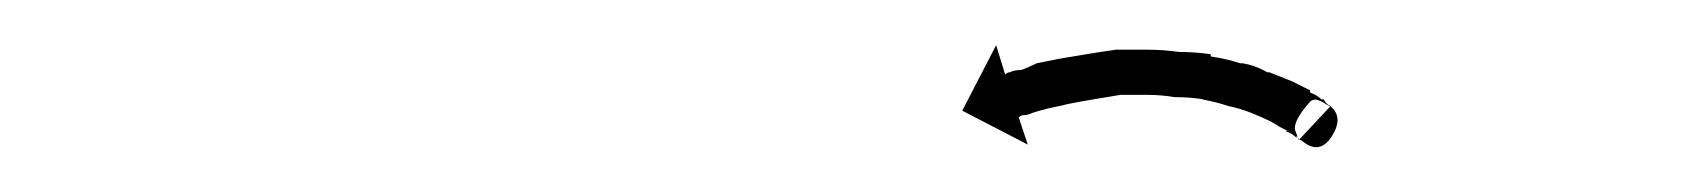

<svg xmlns="http://www.w3.org/2000/svg" viewBox="-20 -514 756 85"><path d="M556 -452Q556 -452 556 -452Q556 -452 556 -452Q556 -452 556 -452Q556 -452 556 -452Q555 -452 554 -454Q554 -454 554 -453.5Q554 -453 554 -453Q554 -453 554 -453Q554 -453 554 -453Q552 -455 549 -456Q549 -456 549 -456Q549 -456 549 -456Q549 -456 549.5 -456Q550 -456 550 -456Q546 -458 543 -460Q543 -460 543 -460Q543 -460 543 -460Q543 -460 543 -460Q543 -460 543 -460Q539 -462 534 -464Q534 -464 534 -464Q534 -464 534 -464Q534 -464 534 -464Q534 -464 534 -464Q529 -466 524 -467Q524 -467 524 -467Q524 -467 524 -467Q524 -467 524 -467Q524 -467 524 -467Q518 -469 512 -470Q512 -470 512 -470Q512 -470 513 -470Q513 -470 513 -470Q513 -470 513 -470Q507 -471 500 -471Q500 -471 500 -471Q500 -471 500 -471Q500 -471 500 -471Q500 -471 500 -471Q494 -472 488 -472Q488 -472 488 -472Q488 -472 488 -472Q488 -472 488 -472Q488 -472 488 -472Q482 -472 475 -472Q475 -472 475 -472Q475 -472 475 -472Q476 -472 476 -472Q476 -472 476 -472Q470 -471 464 -470Q464 -470 464 -470Q464 -470 464 -470Q464 -470 464 -470Q464 -470 464 -470Q458 -469 453 -468Q453 -468 453 -468Q453 -468 453 -468Q453 -468 453 -468Q453 -468 453 -468Q449 -467 444 -466Q444 -466 444 -466Q444 -466 444 -466Q444 -466 444 -466Q444 -466 444 -466Q440 -465 437 -464Q437 -464 437 -464Q437 -464 437 -464Q437 -464 437 -464Q437 -464 437 -464Q435 -463 433 -463Q433 -463 433 -463Q433 -463 433 -463Q433 -463 433 -463Q433 -463 433 -463Q432 -463 431 -462L435 -450L406 -465L421 -494L425 -481Q426 -482 427 -482Q427 -482 427 -482Q427 -482 427 -482Q427 -482 427 -482Q427 -482 427 -482Q429 -483 432 -483Q432 -483 432 -483Q432 -483 432 -483Q432 -483 432 -483Q432 -483 432 -483Q435 -484 439 -486Q439 -486 439 -486Q439 -486 439 -486Q439 -486 439 -486Q439 -486 439 -486Q444 -487 449 -488Q449 -488 449 -488Q449 -488 449 -488Q449 -488 449 -488Q449 -488 449 -488Q455 -489 461 -490Q461 -490 461 -490Q461 -490 461 -490Q461 -490 461 -490Q461 -490 461 -490Q467 -491 474 -492Q474 -492 474 -492Q474 -492 474 -492Q474 -492 474 -492Q474 -492 474 -492Q481 -492 488 -492Q488 -492 488 -492Q488 -492 488 -492Q488 -492 488 -492Q488 -492 488 -492Q495 -492 502 -491Q502 -491 502 -491Q502 -491 502 -491Q502 -491 502 -491Q502 -491 502 -491Q509 -491 516 -490Q516 -490 516 -489.5Q516 -489 516 -489Q516 -489 516 -489Q516 -489 516 -489Q523 -488 529 -486Q529 -486 529 -486Q529 -486 529 -486Q530 -486 530 -486Q530 -486 530 -486Q536 -485 541 -482Q541 -482 541 -482Q541 -482 541 -482Q541 -482 541.5 -482Q542 -482 542 -482Q547 -480 552 -478Q552 -478 552 -478Q552 -478 552 -478Q552 -478 552 -478Q552 -478 552 -478Q556 -476 560 -474Q560 -474 560 -474Q560 -474 560 -473Q560 -473 560 -473Q560 -473 560 -473Q563 -472 565 -470Q565 -470 565 -470Q565 -470 565 -470Q566 -470 566 -470Q566 -470 566 -470Q567 -468 569 -467Q569 -467 569 -467Q569 -467 569 -467Q569 -467 569 -467Q569 -467 569 -467Q570 -466 566 -468.5Q562 -471 560 -469Q552 -460 553.5 -456Q555 -452 555 -452L569 -467Q575 -462 569.5 -453.5Q564 -445 556 -452Z"/></svg>

Font: FRB American Cursive Just Arrows Black
Style: Bold Italic
Weight: 900
Italic angle: -25°
Version: Version 2.0;Modular Font Editor K font №1